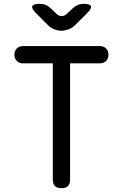

<svg xmlns="http://www.w3.org/2000/svg" viewBox="-20 -970 640 1000"><path d="M255 -640H100Q80 -640 67.5 -652.5Q55 -665 55 -685Q55 -705 67.5 -717.5Q80 -730 100 -730H500Q520 -730 532.5 -717.5Q545 -705 545 -685Q545 -665 532.5 -652.5Q520 -640 500 -640H345V-35Q345 -12 334 -1Q323 10 300 10Q277 10 266 -1Q255 -12 255 -35ZM187 -950Q204 -950 218.5 -944Q233 -938 245 -926L272 -900Q286 -886 301 -886Q316 -886 330 -900L359 -927Q371 -938 385 -944Q399 -950 416 -950Q449 -950 453.5 -938Q458 -926 435 -903L371 -839Q356 -824 336.5 -817Q317 -810 300 -810Q283 -810 264 -817Q245 -824 230 -839L167 -902Q143 -926 148 -938Q153 -950 187 -950Z"/></svg>

Font: Maple Mono NF CN
Style: Regular
Weight: 400
Monospace: yes
Designer: subframe7536
Version: Version 7.000